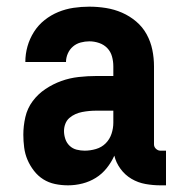

<svg xmlns="http://www.w3.org/2000/svg" viewBox="-20 -548 540 576"><path d="M184 8Q164 8 145 4Q126 0 110 -10Q94 -20 82 -35.5Q70 -51 62.5 -68.5Q55 -86 52.5 -105.5Q50 -125 50 -144Q50 -170 56 -196.5Q62 -223 78 -244.5Q94 -266 116.5 -281Q139 -296 164 -305Q189 -314 216 -317Q243 -320 269 -320H320V-349Q320 -364 316 -378.5Q312 -393 302 -403.5Q292 -414 277.5 -419Q263 -424 248 -424Q235 -424 222 -420.5Q209 -417 199 -408.5Q189 -400 183.5 -387.5Q178 -375 178 -362H56Q56 -386 62.5 -409Q69 -432 82 -452.5Q95 -473 114 -488Q133 -503 155 -512Q177 -521 200.5 -524.5Q224 -528 248 -528Q273 -528 298 -524Q323 -520 346 -510Q369 -500 388.5 -483.5Q408 -467 420 -445Q432 -423 437 -398.5Q442 -374 442 -349V-115Q442 -107 448 -101.5Q454 -96 461 -96H478V8H461Q439 8 416.5 4Q394 0 374.5 -11.5Q355 -23 341.5 -41.5Q328 -60 323 -81Q314 -61 300 -43.5Q286 -26 267.5 -14.5Q249 -3 227.5 2.5Q206 8 184 8ZM234 -96Q251 -96 268 -101Q285 -106 297 -118Q309 -130 314.5 -146.5Q320 -163 320 -180V-216H269Q258 -216 247.5 -215Q237 -214 226.5 -212Q216 -210 206 -205.5Q196 -201 188 -194Q180 -187 176 -176.5Q172 -166 172 -155Q172 -143 176 -131Q180 -119 189 -110.5Q198 -102 210 -99Q222 -96 234 -96Z"/></svg>

Font: Iosevka SS18 Extrabold
Style: Regular
Weight: 800
Monospace: yes
Designer: Belleve Invis
Foundry: Belleve Invis
Version: Version 25.1.1; ttfautohint (v1.8.4)